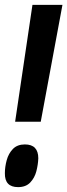

<svg xmlns="http://www.w3.org/2000/svg" viewBox="-36 -760 276 787"><path d="M26 -261 97 -740H220L131 -261ZM-16 -50Q-16 -76 -8.5 -103.5Q-1 -131 17 -149.5Q35 -168 66 -168Q121 -168 121 -111Q120 -85 113 -58Q106 -31 88 -12Q70 7 38 7Q-17 7 -16 -50Z"/></svg>

Font: Georama ExtraCondensed
Style: Bold Italic
Weight: 700
Width: 2
Italic angle: -9°
Designer: Jean-Baptiste Levee
Foundry: Production Type
Version: Version 1.000